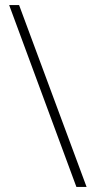

<svg xmlns="http://www.w3.org/2000/svg" viewBox="-20 -734 374 754"><path d="M55 -714H16L280 0H320Z"/></svg>

Font: Noto Sans Lao SemiCondensed ExtraLight
Style: Regular
Weight: 200
Width: 4
Designer: Monotype Design Team
Foundry: Monotype Imaging Inc.
Version: Version 2.003